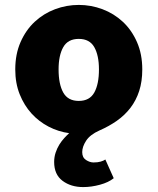

<svg xmlns="http://www.w3.org/2000/svg" viewBox="-20 -532 640 780"><path d="M318 228Q268 228 234 202.5Q200 177 200 126Q200 106 206 88Q212 70 221 55.5Q230 41 241 29Q252 17 261 9Q217 3 177.5 -17.5Q138 -38 108 -71Q78 -104 60 -149Q42 -194 42 -250Q42 -312 63.5 -361Q85 -410 121 -443.5Q157 -477 203.5 -494.5Q250 -512 300 -512Q350 -512 396.5 -494.5Q443 -477 479 -443.5Q515 -410 536.5 -361Q558 -312 558 -250Q558 -201 545.5 -162.5Q533 -124 510 -94Q487 -64 455 -41.5Q423 -19 384 -2Q346 15 330 39.5Q314 64 314 86Q314 108 329.5 118Q345 128 360 128Q377 128 389 124.5Q401 121 408 116L442 192Q421 209 386 218.5Q351 228 318 228ZM300 -122Q344 -122 363 -156Q382 -190 382 -250Q382 -307 363 -340.5Q344 -374 300 -374Q256 -374 237 -340.5Q218 -307 218 -250Q218 -190 237 -156Q256 -122 300 -122Z"/></svg>

Font: Source Code Pro Black
Style: Regular
Weight: 900
Monospace: yes
Designer: Paul D. Hunt, Teo Tuominen
Foundry: Adobe Systems Incorporated
Version: Version 2.030;PS 1.000;hotconv 16.6.51;makeotf.lib2.5.65220